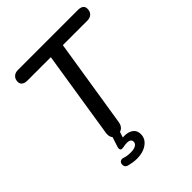

<svg xmlns="http://www.w3.org/2000/svg" viewBox="-246 -842 1174 1174"><g transform="rotate(-45 340.5 -255.5)"><path d="M268 7Q243 7 231.5 -9Q220 -25 224 -53L313 -618H110Q88 -618 75.5 -627.5Q63 -637 63 -654Q63 -678 77.5 -691.5Q92 -705 115 -705H634Q657 -705 669 -696Q681 -687 681 -670Q681 -645 667 -631.5Q653 -618 629 -618H417L326 -44Q322 -19 307.5 -6Q293 7 268 7ZM248 194Q229 194 211.5 191Q194 188 178 184Q164 180 159.5 169.5Q155 159 157.5 148.5Q160 138 169.5 132.5Q179 127 193 132Q204 136 218 138Q232 140 246 140Q274 140 290 131Q306 122 306 105Q306 94 297.5 87.5Q289 81 272 81Q264 81 255.5 82Q247 83 239 85Q231 86 225 86Q219 86 216 83Q212 78 211.5 73.5Q211 69 213 60L239 -20H297L272 56L245 47Q257 44 269 42Q281 40 291 40Q327 40 348.5 56.5Q370 73 370 104Q370 144 335 169Q300 194 248 194Z"/></g></svg>

Font: Nunito ExtraLight SemiBold
Style: Italic
Weight: 600
Italic angle: -9°
Version: Version 3.602